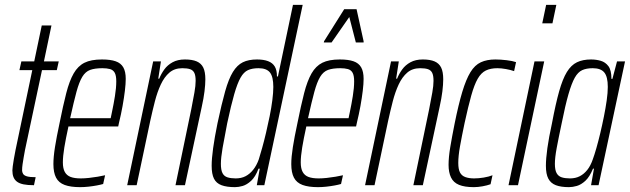

<svg xmlns="http://www.w3.org/2000/svg" viewBox="-20 -763 2595 791"><path d="M120 0Q94 0 77 -3.5Q60 -7 50 -14.5Q40 -22 35.5 -33.5Q31 -45 31 -61Q31 -66 32.5 -78Q34 -90 37 -107.5Q40 -125 44 -145L113 -474H60L68 -510H121L152 -658H192L161 -510H222L214 -474H153L83 -145Q80 -129 77.5 -114.5Q75 -100 73 -86.5Q71 -73 71 -61Q71 -54 75 -47Q79 -40 91 -36.5Q103 -33 127 -33Z M310 8Q271 8 246.5 -1Q222 -10 211 -31Q200 -52 200 -87Q200 -116 206.5 -157Q213 -198 225 -254Q240 -329 253 -379.5Q266 -430 283.5 -460.5Q301 -491 328 -504.5Q355 -518 400 -518Q435 -518 456.5 -510.5Q478 -503 488 -485.5Q498 -468 498 -438Q498 -418 494.5 -389Q491 -360 485 -326.5Q479 -293 470 -256L467 -242H262Q251 -192 245 -155.5Q239 -119 239 -94Q239 -69 247 -54.5Q255 -40 271 -34Q287 -28 313 -28Q328 -28 346.5 -30Q365 -32 382.5 -35Q400 -38 413 -41L405 -5Q395 -2 379 1Q363 4 345 6Q327 8 310 8ZM269 -276H436L442 -305Q448 -333 453.5 -367Q459 -401 459 -428Q459 -452 452.5 -463.5Q446 -475 433 -478.5Q420 -482 402 -482Q371 -482 351.5 -475Q332 -468 319 -446.5Q306 -425 295 -384.5Q284 -344 269 -276Z M504 0 611 -510H643L632 -439H636Q644 -459 657 -477Q670 -495 691 -506.5Q712 -518 742 -518Q772 -518 790.5 -510Q809 -502 817.5 -484.5Q826 -467 826 -436Q826 -415 822.5 -386.5Q819 -358 811 -322L742 0H703L768 -313Q776 -354 781 -382Q786 -410 786 -430Q786 -452 780.5 -463Q775 -474 763 -478Q751 -482 731 -482Q699 -482 678 -464Q657 -446 642.5 -415Q628 -384 618 -345Q608 -306 599 -265L543 0Z M948 8Q914 8 892.5 0Q871 -8 861.5 -27Q852 -46 852 -80Q852 -109 858 -152.5Q864 -196 876 -255Q893 -335 907.5 -386.5Q922 -438 939.5 -466.5Q957 -495 980.5 -506.5Q1004 -518 1039 -518Q1066 -518 1084.5 -511Q1103 -504 1112 -489Q1121 -474 1121 -448H1125L1187 -743H1227L1069 0H1038L1050 -68H1045Q1032 -34 1014.5 -18Q997 -2 980 3Q963 8 948 8ZM951 -28Q974 -28 991.5 -37Q1009 -46 1023 -63.5Q1037 -81 1046 -106Q1052 -125 1060 -153.5Q1068 -182 1076 -216Q1084 -250 1091 -284.5Q1098 -319 1102 -350.5Q1106 -382 1106 -405Q1106 -447 1092 -464.5Q1078 -482 1045 -482Q1019 -482 1001.5 -474Q984 -466 971 -443Q958 -420 945 -375Q932 -330 916 -255Q904 -194 897 -153.5Q890 -113 890 -88Q890 -63 896.5 -50Q903 -37 917 -32.5Q931 -28 951 -28Z M1290 8Q1251 8 1226.5 -1Q1202 -10 1191 -31Q1180 -52 1180 -87Q1180 -116 1186.5 -157Q1193 -198 1205 -254Q1220 -329 1233 -379.5Q1246 -430 1263.5 -460.5Q1281 -491 1308 -504.5Q1335 -518 1380 -518Q1415 -518 1436.5 -510.5Q1458 -503 1468 -485.5Q1478 -468 1478 -438Q1478 -418 1474.5 -389Q1471 -360 1465 -326.5Q1459 -293 1450 -256L1447 -242H1242Q1231 -192 1225 -155.5Q1219 -119 1219 -94Q1219 -69 1227 -54.5Q1235 -40 1251 -34Q1267 -28 1293 -28Q1308 -28 1326.5 -30Q1345 -32 1362.5 -35Q1380 -38 1393 -41L1385 -5Q1375 -2 1359 1Q1343 4 1325 6Q1307 8 1290 8ZM1249 -276H1416L1422 -305Q1428 -333 1433.5 -367Q1439 -401 1439 -428Q1439 -452 1432.5 -463.5Q1426 -475 1413 -478.5Q1400 -482 1382 -482Q1351 -482 1331.5 -475Q1312 -468 1299 -446.5Q1286 -425 1275 -384.5Q1264 -344 1249 -276ZM1314 -588 1315 -593 1398 -725H1449L1478 -593V-588H1446L1419 -693L1346 -588Z M1484 0 1591 -510H1623L1612 -439H1616Q1624 -459 1637 -477Q1650 -495 1671 -506.5Q1692 -518 1722 -518Q1752 -518 1770.5 -510Q1789 -502 1797.5 -484.5Q1806 -467 1806 -436Q1806 -415 1802.5 -386.5Q1799 -358 1791 -322L1722 0H1683L1748 -313Q1756 -354 1761 -382Q1766 -410 1766 -430Q1766 -452 1760.5 -463Q1755 -474 1743 -478Q1731 -482 1711 -482Q1679 -482 1658 -464Q1637 -446 1622.5 -415Q1608 -384 1598 -345Q1588 -306 1579 -265L1523 0Z M1932 8Q1894 8 1871 -1.5Q1848 -11 1838 -32Q1828 -53 1828 -84Q1828 -115 1835 -157Q1842 -199 1853 -254Q1869 -333 1884.5 -384.5Q1900 -436 1918 -465.5Q1936 -495 1961 -506.5Q1986 -518 2021 -518Q2042 -518 2067 -515Q2092 -512 2106 -507L2098 -470Q2084 -475 2064.5 -478.5Q2045 -482 2029 -482Q2001 -482 1981.5 -472.5Q1962 -463 1948 -438.5Q1934 -414 1921.5 -369.5Q1909 -325 1894 -256Q1882 -199 1875 -159.5Q1868 -120 1868 -92Q1868 -66 1875 -52.5Q1882 -39 1897 -33.5Q1912 -28 1933 -28Q1952 -28 1973 -31.5Q1994 -35 2009 -41L2001 -4Q1987 1 1968 4.5Q1949 8 1932 8Z M2214 -667 2230 -743H2272L2256 -667ZM2075 0 2182 -510H2222L2114 0Z M2324 8Q2291 8 2270 0Q2249 -8 2239 -27Q2229 -46 2229 -80Q2229 -109 2235 -152.5Q2241 -196 2254 -255Q2269 -335 2283.5 -386.5Q2298 -438 2315.5 -466.5Q2333 -495 2357 -506.5Q2381 -518 2415 -518Q2436 -518 2455 -512.5Q2474 -507 2486.5 -490.5Q2499 -474 2499 -438H2503L2522 -510H2555L2446 0H2415L2427 -68H2423Q2409 -34 2391.5 -18Q2374 -2 2356.5 3Q2339 8 2324 8ZM2328 -28Q2351 -28 2368.5 -37Q2386 -46 2399.5 -63Q2413 -80 2422 -106Q2429 -125 2437 -153Q2445 -181 2453 -214.5Q2461 -248 2468 -283Q2475 -318 2479.5 -349.5Q2484 -381 2484 -405Q2484 -447 2469.5 -464.5Q2455 -482 2422 -482Q2396 -482 2378.5 -474Q2361 -466 2348 -443Q2335 -420 2322 -375Q2309 -330 2294 -255Q2281 -194 2273.5 -153.5Q2266 -113 2266 -88Q2266 -63 2273 -50Q2280 -37 2294 -32.5Q2308 -28 2328 -28Z"/></svg>

Font: Saira UltraCondensed ExtraLight
Style: Italic
Weight: 250
Width: 1
Italic angle: -12°
Designer: Hector Gatti with collaboration of the Omnibus-Type team
Foundry: Omnibus-Type
Version: Version 1.101